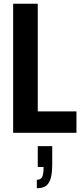

<svg xmlns="http://www.w3.org/2000/svg" viewBox="-20 -707 439 1022"><path d="M50 0V-687H181V-114H387V0ZM176 295V250Q197 250 204.5 235Q212 220 212 182H181V71H258V166Q258 214 250 242Q242 270 224.5 282.5Q207 295 176 295Z"/></svg>

Font: Archivo ExtraCondensed
Style: Bold
Weight: 700
Width: 2
Designer: Hector Gatti
Foundry: Omnibus-Type
Version: Version 2.001